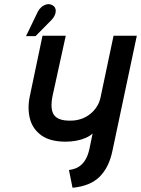

<svg xmlns="http://www.w3.org/2000/svg" viewBox="-20 -869 667 908"><path d="M512 -157 627 -700H517L455 -406Q450 -384 438 -365Q426 -346 408.5 -331.5Q391 -317 370.5 -309Q350 -301 327 -299Q282 -296 257.5 -307.5Q233 -319 226.5 -345Q220 -371 228 -413L291 -700H181L121 -414Q109 -357 121.5 -308Q134 -259 175.5 -229Q217 -199 291 -199Q316 -199 340.5 -203.5Q365 -208 385.5 -217Q406 -226 418 -238L403 -165Q397 -138 387.5 -120Q378 -102 365.5 -90.5Q353 -79 338 -73Q323 -67 306 -65L323 19Q407 11 451.5 -33.5Q496 -78 512 -157ZM222 -773Q234 -785 239.5 -798.5Q245 -812 243 -824Q241 -836 230 -843Q216 -852 201.5 -848.5Q187 -845 176 -835.5Q165 -826 159 -814L103 -698H148Z"/></svg>

Font: Advent Pro
Style: Bold Italic
Weight: 700
Italic angle: -12°
Designer: VivaRado, Andreas Kalpakidis
Foundry: VivaRado, Andreas Kalpakidis
Version: Version 3.000